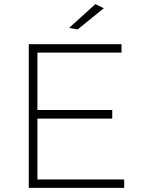

<svg xmlns="http://www.w3.org/2000/svg" viewBox="-20 -914 687 934"><path d="M120 -699H571V-658H162V-379H526V-337H162V-41H584V0H120ZM444 -894 485 -874 358 -771 316 -778Z"/></svg>

Font: Montserrat arm2 ExtraLight
Style: Regular
Weight: 275
Designer: Julieta Ulanovsky
Foundry: Julieta Ulanovsky
Version: Version 6.000